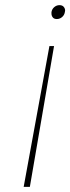

<svg xmlns="http://www.w3.org/2000/svg" viewBox="-20 -574 273 746"><path d="M211 -554Q222 -554 227.5 -547.5Q233 -541 233 -533Q233 -530 232 -527Q230 -515 221 -507.5Q212 -500 201 -500Q190 -500 185 -506.5Q180 -513 180 -521Q180 -524 180 -527Q182 -539 191 -546.5Q200 -554 211 -554ZM172 -395H190L96 152H72Z"/></svg>

Font: Fz Poppins Thin
Style: Italic
Weight: 100
Italic angle: -10°
Designer: Ninad Kale (Devanagari), Jonny Pinhorn (Latin)
Foundry: Indian Type Foundry
Version: Vit hóa bi Vntype.Com & FontZin.Com